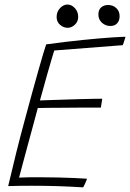

<svg xmlns="http://www.w3.org/2000/svg" viewBox="-20 -821 573 846"><path d="M346.5 4.5Q289 1 234.8 -0.8Q180.5 -2.5 120.5 -2.5Q97 -2.5 68.5 -2.2Q40 -2 16 -1Q33 -74 51.5 -148Q70 -222 88.5 -290Q125.5 -427.5 149.8 -513Q174 -598.5 183.5 -625.5Q271.5 -637.5 345.8 -645Q420 -652.5 469.8 -655.8Q519.5 -659 533 -659Q529.5 -647 527.2 -639.5Q525 -632 521 -622L219 -598.5Q214 -582 205 -552Q196 -522 186.5 -488Q177 -454 168.8 -424.2Q160.5 -394.5 156 -378.5Q167 -379 193.8 -379.8Q220.5 -380.5 255 -381.8Q289.5 -383 324.8 -384Q360 -385 388.2 -385.5Q416.5 -386 430.5 -386L424.5 -347Q417 -347 390.8 -347Q364.5 -347 328.5 -346.8Q292.5 -346.5 255.5 -346.2Q218.5 -346 189 -345.8Q159.5 -345.5 146.5 -345Q144.5 -337 137.2 -310.2Q130 -283.5 120 -246.5Q110 -209.5 99.2 -170Q88.5 -130.5 79.2 -95.5Q70 -60.5 64 -38.5Q79.5 -39.5 107 -39.8Q134.5 -40 154.5 -40Q194.5 -40 235.5 -39Q276.5 -38 310.8 -36.5Q345 -35 363.5 -33.5Q361.5 -28.5 359.5 -23Q357.5 -17.5 355 -12.5Q352.5 -7.5 350.5 -3.2Q348.5 1 346.5 4.5ZM278 -698.5Q260 -698.5 244.8 -711.5Q229.5 -724.5 229.5 -746Q229.5 -769.5 244.5 -785.2Q259.5 -801 277 -801Q295.5 -801 310 -785.2Q324.5 -769.5 324.5 -746.5Q324.5 -726 310 -712.2Q295.5 -698.5 278 -698.5ZM466 -706.5Q445 -706.5 429.2 -720.8Q413.5 -735 413.5 -757Q413.5 -778 425.8 -788.5Q438 -799 456.5 -799Q477.5 -799 492.2 -785.5Q507 -772 507 -750Q507 -736 501.8 -726.2Q496.5 -716.5 487.5 -711.5Q478.5 -706.5 466 -706.5Z"/></svg>

Font: Grandstander Thin
Style: Italic
Weight: 100
Italic angle: -15°
Designer: Tyler Finck
Foundry: Etcetera Type Co
Version: Version 1.200